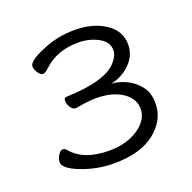

<svg xmlns="http://www.w3.org/2000/svg" viewBox="-96 -580 690 691"><g transform="rotate(-20 249.0 -234.0)"><path d="M246 -227Q218 -227 169 -218H166Q155 -218 147 -231Q139 -244 139 -256Q139 -268 149 -268Q302 -273 346 -326Q365 -348 365 -368Q365 -400 331 -418.5Q297 -437 255 -437Q172 -437 120 -387Q107 -374 98 -374Q89 -374 80 -387.5Q71 -401 71 -412Q71 -433 132 -458Q190 -484 258.5 -484Q327 -484 374.5 -453Q422 -422 422 -368.5Q422 -315 368 -278Q343 -262 316 -257Q343 -256 372 -242.5Q401 -229 421.5 -203Q442 -177 442 -137Q442 -73 386 -28.5Q330 16 228 16Q165 16 105 -7Q45 -30 45 -55Q45 -69 54 -82Q63 -95 70.5 -95Q78 -95 84 -89Q129 -33 228 -33Q274 -33 309.5 -47.5Q345 -62 365 -85.5Q385 -109 385 -136Q385 -176 346.5 -201.5Q308 -227 246 -227Z"/></g></svg>

Font: LXGW WenKai Light
Style: Regular
Weight: 300
Designer: LXGW / Fontworks Inc.
Foundry: LXGW / Fontworks Inc.
Version: Version 1.501; October 10, 2024